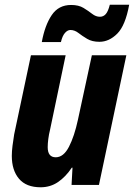

<svg xmlns="http://www.w3.org/2000/svg" viewBox="-20 -783 567 813"><path d="M152 10Q91 10 60.5 -26Q30 -62 30 -123Q30 -142 33 -166Q36 -190 40 -214L111 -549H258L192 -234Q187 -214 184.5 -194.5Q182 -175 182 -160Q182 -117 216 -117Q249 -117 272 -161.5Q295 -206 310 -276L369 -549H515L399 0H283L287 -73H284Q258 -34 225.5 -12Q193 10 152 10ZM157 -605Q170 -676 199 -719Q228 -762 281 -762Q313 -762 333.5 -749.5Q354 -737 370 -724.5Q386 -712 403 -712Q418 -712 428 -723.5Q438 -735 445 -763H527Q511 -675 476.5 -640.5Q442 -606 401 -606Q370 -606 349 -618.5Q328 -631 312 -643.5Q296 -656 278 -656Q266 -656 255 -643.5Q244 -631 238 -605Z"/></svg>

Font: Noto Sans Condensed ExtraBold
Style: Italic
Weight: 800
Width: 3
Italic angle: -12°
Designer: Monotype Design Team
Foundry: Monotype Imaging Inc.
Version: Version 2.013; ttfautohint (v1.8.4.7-5d5b)